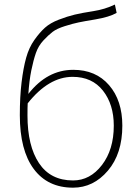

<svg xmlns="http://www.w3.org/2000/svg" viewBox="-20 -824 624 856"><path d="M305.7 -19.5Q381.8 -19.5 434.6 -88.4Q487.3 -157.2 487.3 -263.7Q487.3 -358.4 439 -419.9Q390.6 -481.4 303.7 -481.4Q197.3 -481.4 103.5 -363.3Q102.5 -346.7 102.5 -309.6Q102.5 -173.8 153.8 -96.7Q205.1 -19.5 305.7 -19.5ZM492.2 -803.7 500 -766.6Q467.8 -748 404.3 -737.3Q356.4 -729.5 330.6 -724.1Q304.7 -718.8 269 -707.5Q233.4 -696.3 214.8 -682.1Q196.3 -668 173.8 -644Q151.4 -620.1 140.1 -587.9Q128.9 -555.7 119.6 -510.3Q110.4 -464.8 106.4 -405.3Q190.4 -512.7 306.6 -512.7Q407.2 -512.7 466.3 -444.3Q525.4 -376 525.4 -263.7Q525.4 -138.7 460.9 -63Q396.5 12.7 305.7 12.7Q192.4 12.7 130.4 -70.8Q68.4 -154.3 68.4 -310.5Q68.4 -392.6 76.2 -457Q84 -521.5 96.7 -566.9Q109.4 -612.3 133.3 -646Q157.2 -679.7 180.7 -700.7Q204.1 -721.7 242.2 -736.3Q280.3 -751 313 -758.8Q345.7 -766.6 396.5 -774.4Q447.3 -782.2 492.2 -803.7Z"/></svg>

Font: Gen Shin Gothic ExtraLight
Style: Regular
Weight: 100
Designer: [Source Han Sans]
Ryoko NISHIZUKA  (kana & ideographs); Paul D. Hunt (Latin, Greek & Cyrillic); Wenlong ZHANG  (bopomofo
Version: Version 1.002.20150607